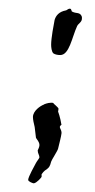

<svg xmlns="http://www.w3.org/2000/svg" viewBox="-20 -319 219 443"><path d="M122 -12C122 -19 118 -23 118 -26C118 -28 121 -31 122 -31V-30C119 -49 114 -62 114 -61C114 -63 115 -66 115 -68C115 -71 103 -80 103 -81H104C102 -82 100 -82 98 -82C90 -82 81 -78 81 -78H82C73 -75 56 -63 56 -49C56 -43 58 -34 60 -26C61 -19 62 -8 63 -1C65 3 71 8 71 16C71 21 67 27 67 28C67 35 71 39 71 44C71 46 65 53 63 57C60 63 45 89 45 96C45 100 56 104 58 104C65 103 76 90 76 89C76 87 76 85 76 84C76 83 76 83 76 83C87 67 93 75 98 54C99 50 113 29 114 24C117 11 121 -3 122 -12ZM169 -280C165 -292 156 -287 147 -292C144 -292 146 -299 141 -299C137 -299 134 -295 132 -295C116 -292 109 -283 106 -273C104 -263 98 -231 98 -216C98 -210 99 -200 103 -196C107 -193 114 -192 119 -192C140 -192 146 -233 158 -259C161 -265 169 -268 169 -276C169 -277 169 -279 169 -280Z"/></svg>

Font: Jim Nightshade
Style: Regular
Weight: 400
Designer: Astigmatic (AOETI)
Foundry: Astigmatic (AOETI)
Version: Version 1.000